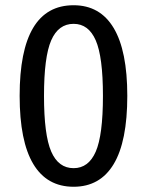

<svg xmlns="http://www.w3.org/2000/svg" viewBox="-20 -700 561 733"><path d="M466 -334Q466 -160 414 -73.5Q362 13 261 13Q159 13 107 -74Q55 -161 55 -334Q55 -680 261 -680Q362 -680 414 -593Q466 -506 466 -334ZM148 -334Q148 -185 175.5 -121.5Q203 -58 261 -58Q318 -58 345.5 -121Q373 -184 373 -334Q373 -483 345.5 -546Q318 -609 261 -609Q203 -609 175.5 -546Q148 -483 148 -334Z"/></svg>

Font: Fira Sans Condensed
Style: Regular
Weight: 400
Width: 3
Designer: bBox Type GmbH & Carrois Corporate GbR & Edenspiekermann AG
Foundry: bBox Type GmbH & Carrois Corporate GbR & Edenspiekermann AG
Version: Version 4.301